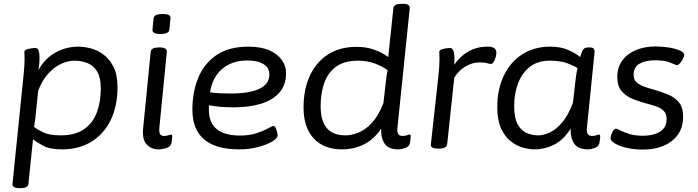

<svg xmlns="http://www.w3.org/2000/svg" viewBox="-20 -772 3636 1000"><path d="M82 208Q43 208 45 186L102 -373Q108 -427 108 -463Q108 -477 107.5 -486Q107 -495 107 -502Q107 -510 117.5 -514Q128 -518 141.5 -520Q155 -522 164 -522Q178 -522 182 -506Q186 -490 186 -470Q186 -440 180 -407Q214 -468 269 -498.5Q324 -529 388 -529Q418 -529 453 -520Q488 -511 519.5 -487.5Q551 -464 571.5 -423Q592 -382 592 -317Q592 -220 557 -147.5Q522 -75 457 -34.5Q392 6 303 6Q240 6 204.5 -13Q169 -32 152 -47L128 186Q126 208 86 208ZM296 -67Q371 -67 417 -98.5Q463 -130 484 -185.5Q505 -241 505 -311Q505 -367 486.5 -398.5Q468 -430 436.5 -443Q405 -456 368 -456Q335 -456 299.5 -440Q264 -424 232 -389.5Q200 -355 179 -300L164 -156Q163 -146 161 -134Q159 -122 157 -111Q169 -101 202 -84Q235 -67 296 -67Z M805 6Q769 6 744 -19.5Q719 -45 726 -109L765 -503Q768 -525 807 -525H811Q850 -525 849 -503L810 -107Q808 -84 813.5 -74Q819 -64 834 -64Q848 -64 857.5 -67.5Q867 -71 871 -71Q877 -71 877 -63Q877 -62 876.5 -53Q876 -44 873 -27Q869 -8 847 -1Q825 6 805 6ZM816 -595Q792 -595 782.5 -601Q773 -607 774 -617L780 -677Q782 -699 827 -699Q851 -699 860 -693.5Q869 -688 868 -677L862 -617Q860 -595 816 -595Z M1227 6Q982 6 982 -201Q982 -291 1012 -365.5Q1042 -440 1106.5 -484.5Q1171 -529 1274 -529Q1340 -529 1383.5 -509.5Q1427 -490 1448.5 -458.5Q1470 -427 1470 -392Q1470 -329 1435 -289.5Q1400 -250 1338.5 -231.5Q1277 -213 1198 -213Q1155 -213 1123 -216Q1091 -219 1068 -224Q1068 -218 1068 -212.5Q1068 -207 1068 -200Q1068 -66 1231 -66Q1280 -66 1317 -78.5Q1354 -91 1376.5 -103.5Q1399 -116 1404 -116Q1413 -116 1419.5 -97Q1426 -78 1426 -67Q1426 -52 1397.5 -35Q1369 -18 1323.5 -6Q1278 6 1227 6ZM1188 -285Q1219 -285 1253 -289Q1287 -293 1316.5 -303.5Q1346 -314 1364.5 -333.5Q1383 -353 1383 -384Q1383 -419 1352.5 -438Q1322 -457 1268 -457Q1188 -457 1137 -413Q1086 -369 1074 -291Q1103 -287 1131 -286Q1159 -285 1188 -285Z M1761 6Q1667 6 1614 -51Q1561 -108 1561 -212Q1561 -308 1594.5 -379Q1628 -450 1689.5 -489Q1751 -528 1837 -528Q1889 -528 1931 -512.5Q1973 -497 2002 -475L2029 -730Q2032 -752 2071 -752H2077Q2099 -752 2107 -746Q2115 -740 2114 -728L2050 -107Q2045 -64 2076 -64Q2090 -64 2099.5 -67.5Q2109 -71 2113 -71Q2119 -71 2119 -63Q2119 -62 2118.5 -53Q2118 -44 2115 -27Q2111 -8 2090 -1Q2069 6 2055 6Q2006 6 1985 -21.5Q1964 -49 1965 -102Q1929 -47 1876.5 -20.5Q1824 6 1761 6ZM1779 -67Q1811 -67 1847.5 -81.5Q1884 -96 1917.5 -132.5Q1951 -169 1977 -235L1991 -357Q1994 -387 1999 -406Q1973 -426 1933 -441Q1893 -456 1844 -456Q1774 -456 1731 -425Q1688 -394 1669 -340.5Q1650 -287 1650 -218Q1650 -67 1779 -67Z M2262 2Q2222 2 2224 -19L2263 -373Q2269 -427 2269 -463Q2269 -477 2268.5 -486Q2268 -495 2268 -502Q2268 -510 2278 -514Q2288 -518 2301.5 -520Q2315 -522 2325 -522Q2352 -522 2346 -435Q2377 -480 2420.5 -504.5Q2464 -529 2519 -529Q2541 -529 2553 -522Q2565 -515 2565 -497Q2565 -479 2556 -459Q2547 -439 2538 -439Q2529 -439 2516.5 -443Q2504 -447 2478 -447Q2442 -447 2407 -427.5Q2372 -408 2346 -368L2309 -21Q2306 2 2266 2Z M2764 6Q2736 6 2702.5 -3.5Q2669 -13 2639 -37Q2609 -61 2589.5 -103.5Q2570 -146 2570 -213Q2570 -307 2604 -378Q2638 -449 2700 -489Q2762 -529 2846 -529Q2903 -529 2943.5 -510Q2984 -491 3001 -475Q3012 -508 3019.5 -516.5Q3027 -525 3046 -525H3052Q3067 -525 3072.5 -518Q3078 -511 3076 -494L3037 -107Q3032 -64 3063 -64Q3077 -64 3086.5 -67.5Q3096 -71 3100 -71Q3106 -71 3106 -63Q3106 -62 3105.5 -53Q3105 -44 3102 -27Q3098 -8 3077 -1Q3056 6 3042 6Q2993 6 2972 -22Q2951 -50 2952 -102Q2915 -43 2866 -18.5Q2817 6 2764 6ZM2783 -67Q2810 -67 2842.5 -81.5Q2875 -96 2907 -133Q2939 -170 2964 -236L2979 -367Q2982 -392 2988 -417Q2973 -428 2936 -442Q2899 -456 2842 -456Q2782 -456 2741 -425Q2700 -394 2679 -340Q2658 -286 2658 -219Q2658 -160 2675 -127Q2692 -94 2720.5 -80.5Q2749 -67 2783 -67Z M3329 7Q3280 7 3241.5 -2.5Q3203 -12 3181 -26Q3159 -40 3160 -53Q3160 -65 3169.5 -83.5Q3179 -102 3188 -102Q3193 -102 3210 -93Q3227 -84 3257 -74.5Q3287 -65 3330 -65Q3382 -65 3417 -86Q3452 -107 3452 -152Q3452 -179 3437.5 -194Q3423 -209 3398.5 -217.5Q3374 -226 3343 -234Q3309 -243 3274.5 -257Q3240 -271 3217.5 -297.5Q3195 -324 3195 -370Q3195 -422 3221.5 -457.5Q3248 -493 3293 -511.5Q3338 -530 3394 -530Q3429 -530 3463.5 -524.5Q3498 -519 3521 -509Q3544 -499 3544 -485Q3543 -477 3536.5 -464.5Q3530 -452 3521.5 -442.5Q3513 -433 3507 -433Q3500 -433 3472 -445.5Q3444 -458 3391 -458Q3341 -458 3310.5 -440Q3280 -422 3280 -382Q3280 -358 3295 -344Q3310 -330 3334.5 -321Q3359 -312 3389 -304Q3424 -294 3458.5 -280Q3493 -266 3515.5 -239.5Q3538 -213 3538 -165Q3538 -84 3480 -38.5Q3422 7 3329 7Z"/></svg>

Font: Asap Semi Expanded Semi Expanded Regular
Style: Italic
Weight: 400
Width: 6
Italic angle: -6°
Designer: Pablo Cosgaya
Foundry: Omnibus-Type
Version: Version 3.001; ttfautohint (v1.8.4.7-5d5b)